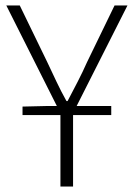

<svg xmlns="http://www.w3.org/2000/svg" viewBox="-20 -679 487 699"><path d="M62 -260V-291L147 -293H187L3 -659H52L152 -453Q169 -417 185.5 -382Q202 -347 222 -311H226Q245 -347 263 -382Q281 -417 297 -453L397 -659H444L259 -293H385V-260H246V0H200V-260Z"/></svg>

Font: hySource Sans Pro Light
Style: Regular
Weight: 300
Designer: Paul D. Hunt
Foundry: Adobe Systems Incorporated
Version: Version 2.021;PS 2.000;hotconv 1.0.86;makeotf.lib2.5.63406